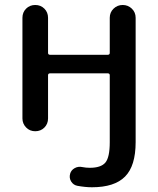

<svg xmlns="http://www.w3.org/2000/svg" viewBox="-20 -540 649 790"><path d="M72.3 -52.7V-466.8Q72.3 -489.3 87.4 -504.4Q102.5 -519.5 125 -519.5Q147.5 -519.5 162.6 -504.4Q177.7 -489.3 177.7 -466.8V-322.3Q177.7 -314.5 186.5 -314.5H422.9Q431.6 -314.5 431.6 -322.3V-466.8Q431.6 -489.3 447.3 -504.4Q462.9 -519.5 484.9 -519.5Q506.8 -519.5 522.5 -504.4Q538.1 -489.3 538.1 -466.8V44.9Q538.1 142.6 494.6 186.5Q451.2 230.5 358.4 230.5Q331.1 230.5 298.8 224.6Q282.2 221.7 272.9 207Q263.7 192.4 268.6 174.8Q272.5 160.2 287.1 151.9Q301.8 143.6 319.3 147.5Q334 150.4 349.6 150.4Q395.5 150.4 413.6 128.9Q431.6 107.4 431.6 44.9V-230.5Q431.6 -238.3 422.9 -238.3H186.5Q177.7 -238.3 177.7 -230.5V-52.7Q177.7 -30.3 162.6 -15.1Q147.5 0 125 0Q102.5 0 87.4 -15.6Q72.3 -31.2 72.3 -52.7Z"/></svg>

Font: Rounded Mgen+ 2p medium
Style: Regular
Weight: 500
Designer: [Source Han Sans]
Ryoko NISHIZUKA  (kana & ideographs); Paul D. Hunt (Latin, Greek & Cyrillic); Wenlong ZHANG  (bopomofo
Version: Version 1.059.20150602